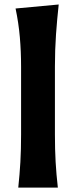

<svg xmlns="http://www.w3.org/2000/svg" viewBox="-20 -847 343 867"><path d="M62.5 0Q68.8 -59.6 72 -115.2Q75.2 -170.9 75.2 -239.7V-546.4Q75.2 -614.3 69.6 -679Q64 -743.7 50.3 -808.6L245.1 -826.7Q237.8 -760.7 232.9 -691.4Q228 -622.1 228 -546.4V-239.7Q228 -170.9 231.2 -115.2Q234.4 -59.6 241.2 0Z"/></svg>

Font: Pinar Bold
Style: Regular
Weight: 700
Designer: Amin Abedi
Version: Version 3.000